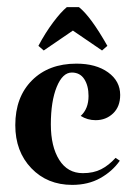

<svg xmlns="http://www.w3.org/2000/svg" viewBox="-20 -511 376 540"><path d="M249 -173Q226 -173 207 -185Q229 -205 229 -241Q229 -270 217 -288.5Q205 -307 182 -307Q156 -307 139.5 -266.5Q123 -226 123 -161Q123 -99 146.5 -61.5Q170 -24 213 -24Q243 -24 264.5 -35Q286 -46 305 -67L317 -59Q296 -29 262 -10Q228 9 183 9Q113 9 68 -38Q23 -85 23 -159Q23 -238 70 -285Q117 -332 195 -332Q250 -332 284 -307.5Q318 -283 318 -244Q318 -211 298 -192Q278 -173 249 -173ZM267 -369 185 -425 103 -369 88 -382Q107 -418 129 -447.5Q151 -477 168 -491H202Q235 -465 282 -382Z"/></svg>

Font: Katibeh
Style: Regular
Weight: 400
Designer: Arabic design by Kourosh Beigpour, Latin design by Eduardo Tunni, engineering by Lasse Fister
Version: Version 1.0010g